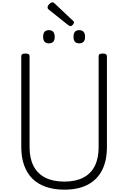

<svg xmlns="http://www.w3.org/2000/svg" viewBox="-20 -1604 1097 1643"><path d="M531 19Q442 19 373 -5Q304 -29 257.5 -75Q211 -121 186.5 -189.5Q162 -258 162 -346V-1123Q162 -1135 171 -1140.5Q180 -1146 198 -1146Q216 -1146 224.5 -1140.5Q233 -1135 233 -1123V-345Q233 -249 267 -183.5Q301 -118 367 -84Q433 -50 531 -50Q627 -50 692.5 -84Q758 -118 791 -183.5Q824 -249 824 -345V-1123Q824 -1135 832.5 -1140.5Q841 -1146 859 -1146Q895 -1146 895 -1123V-346Q895 -228 853 -146.5Q811 -65 730 -23Q649 19 531 19ZM398 -1233Q374 -1233 361.5 -1247Q349 -1261 349 -1289Q349 -1317 361 -1331.5Q373 -1346 399 -1346Q423 -1346 435.5 -1331.5Q448 -1317 448 -1289Q449 -1261 436 -1247Q423 -1233 398 -1233ZM659 -1233Q633 -1233 621 -1247Q609 -1261 609 -1289Q609 -1317 621 -1331.5Q633 -1346 658 -1346Q683 -1346 695.5 -1331.5Q708 -1317 708 -1289Q708 -1261 695.5 -1247Q683 -1233 659 -1233ZM582 -1380Q578 -1380 574.5 -1383Q571 -1386 564 -1389L398 -1521Q391 -1527 389 -1531Q387 -1535 387 -1541Q387 -1550 394 -1560Q401 -1570 411 -1577Q421 -1584 429 -1584Q435 -1584 439 -1581.5Q443 -1579 448 -1574L605 -1426Q611 -1422 612 -1418Q613 -1414 613 -1411Q613 -1402 602 -1391Q591 -1380 582 -1380Z"/></svg>

Font: Playwrite BR Light
Style: Regular
Weight: 300
Version: Version 1.003